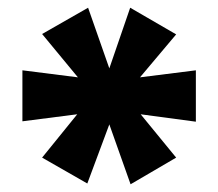

<svg xmlns="http://www.w3.org/2000/svg" viewBox="-20 -743 565 497"><path d="M206 -268 89 -335 183 -451 186 -448 38 -429V-561L188 -542L184 -540L89 -655L208 -723L263 -566L317 -723L436 -654L340 -540L336 -542L487 -561V-428L338 -448L341 -451L436 -335L318 -266L263 -421Z"/></svg>

Font: Nunito Sans 7pt SemiExpanded Black
Style: Regular
Weight: 900
Width: 6
Designer: Vernon Adams
Foundry: Vernon Adams
Version: Version 3.101;gftools[0.9.27]